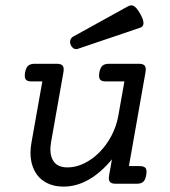

<svg xmlns="http://www.w3.org/2000/svg" viewBox="-20 -691 640 722"><path d="M171.9 -155.8Q170.9 -148.9 170.2 -142.3Q169.4 -135.7 169.4 -129.4Q169.4 -98.1 185.1 -79.8Q200.7 -61.5 234.4 -61.5Q265.6 -61.5 296.6 -76.7Q327.6 -91.8 353.8 -118.2Q379.9 -144.5 398.7 -179.7Q417.5 -214.8 424.8 -254.9L447.8 -384.8H378.4Q361.8 -384.8 356.2 -392.1Q350.6 -399.4 353.5 -418Q356.9 -436.5 365.2 -443.8Q373.5 -451.2 390.1 -451.2H502Q518.6 -451.2 524.4 -443.8Q530.3 -436.5 526.9 -418L464.8 -66.4H504.9Q521.5 -66.4 527.3 -59.1Q533.2 -51.8 529.8 -33.2Q526.9 -14.6 518.6 -7.3Q510.3 0 493.7 0H415.5Q398.9 0 393.1 -7.3Q387.2 -14.6 390.6 -33.2L400.9 -91.8Q359.4 -41.5 313.5 -15.4Q267.6 10.7 219.2 10.7Q189.9 10.7 166.7 1.7Q143.6 -7.3 127.7 -23.9Q111.8 -40.5 103.3 -64Q94.7 -87.4 94.7 -116.2Q94.7 -125 95.5 -134.3Q96.2 -143.6 98.1 -153.3L139.2 -384.8H99.1Q82.5 -384.8 76.9 -392.1Q71.3 -399.4 74.2 -418Q77.6 -436.5 85.9 -443.8Q94.2 -451.2 110.8 -451.2H193.4Q210 -451.2 215.8 -443.8Q221.7 -436.5 218.3 -418ZM458 -665.5Q464.4 -668.9 470 -670.4Q475.6 -671.9 481.2 -669.4Q486.8 -667 493.2 -659.9Q499.5 -652.8 507.3 -639.2Q514.6 -626 517.3 -616.9Q520 -607.9 519.5 -601.8Q519 -595.7 515.6 -592Q512.2 -588.4 507.3 -586.9L272.5 -507.3Q263.2 -504.4 256.1 -509.5Q249 -514.6 245.6 -522.9Q242.2 -531.2 244.4 -539.8Q246.6 -548.3 254.9 -553.2Z"/></svg>

Font: Courier Prime
Style: Italic
Weight: 400
Monospace: yes
Designer: Alan Dague-Greene
Foundry: Quote-Unquote Apps
Version: Version 1.202